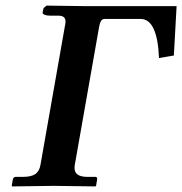

<svg xmlns="http://www.w3.org/2000/svg" viewBox="-20 -668 653 688"><path d="M248 -77.1Q247.1 -73.2 247.1 -65.9Q247.1 -33.7 294.9 -34.2H321.8Q329.1 -34.2 328.1 -24.9L324.2 -2L321.8 0Q208 -2 171.9 -2Q171.9 -2 23.9 0L22 -2L25.9 -24.9Q27.8 -33.7 36.1 -34.2H62Q91.8 -34.2 106.4 -44.2Q121.1 -54.2 125 -77.1L211.9 -570.8Q214.8 -584 214.8 -590.8Q214.8 -611.8 189.9 -611.8H161.1Q147.9 -611.8 139.9 -615Q131.8 -618.2 132.8 -624L136.2 -639.2L147 -647.9Q273.9 -646 287.1 -646H612.8L603 -469.2L549.8 -460Q543.9 -600.1 483.9 -600.1H354Q339.8 -600.1 335 -570.8Z"/></svg>

Font: Linux Libertine O
Style: Semibold Italic
Weight: 600
Italic angle: -11.5°
Designer: Philipp H. Poll
Foundry: Philipp H. Poll
Version: Version 5.1.2